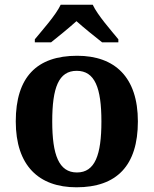

<svg xmlns="http://www.w3.org/2000/svg" viewBox="-20 -786 654 816"><path d="M128 -619V-606H197C225 -628 275 -669 305 -696C335 -669 386 -628 414 -606H483V-619C452 -657 395 -721 374 -766H238C217 -721 159 -657 128 -619ZM305 10C476 10 566 -82 566 -270C566 -458 468 -549 308 -549C136 -549 47 -458 47 -270C47 -82 145 10 305 10ZM307 -53C230 -53 202 -128 202 -270C202 -413 229 -485 306 -485C383 -485 411 -413 411 -270C411 -128 384 -53 307 -53Z"/></svg>

Font: Noto Serif Telugu
Style: Bold
Weight: 700
Designer: Jelle Bosma - Monotype Design Team
Foundry: Monotype Imaging Inc.
Version: Version 2.005